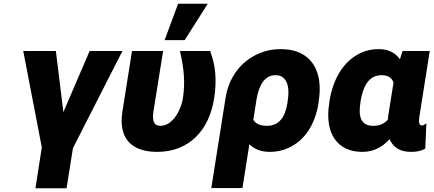

<svg xmlns="http://www.w3.org/2000/svg" viewBox="-20 -800 2312 1024"><path d="M104 -528 203 -14 169 204H335L369 -10L633 -528H458L318 -202L278 -528Z M633 -206C611 -68 675 10 818 10C992 10 1096 -109 1122 -275C1138 -374 1128 -455 1103 -521L1101 -528H940L943 -512C959 -442 969 -366 956 -279C950 -239 933 -200 913 -174C894 -150 869 -129 835 -129C798 -129 791 -160 799 -210L850 -528H684ZM858 -586H965L1088 -780H930Z M1107 203H1273L1310 -31C1335 -6 1369 10 1420 10C1455 10 1488 3 1518 -11C1607 -51 1661 -138 1679 -251L1680 -261C1686 -301 1687 -337 1682 -371C1668 -466 1606 -538 1477 -538C1439 -538 1403 -532 1369 -518C1274 -481 1202 -397 1183 -278ZM1331 -161 1348 -269C1359 -338 1388 -399 1448 -399C1464 -399 1476 -396 1486 -389C1517 -368 1524 -321 1514 -260L1513 -251C1502 -180 1471 -129 1405 -129C1365 -129 1343 -141 1331 -161Z M1736 -250C1730 -213 1729 -179 1733 -147C1744 -60 1799 10 1913 10C1977 10 2022 -19 2058 -58C2075 -17 2111 10 2171 10C2201 10 2224 6 2248 -7L2254 -142L2236 -131H2232C2214 -131 2212 -147 2217 -180L2272 -528H2127L2113 -484C2091 -515 2056 -538 2001 -538C1966 -538 1933 -532 1903 -517C1811 -474 1756 -379 1737 -260ZM1902 -251 1903 -260C1915 -335 1945 -399 2014 -399C2052 -399 2068 -385 2079 -361L2050 -179C2049 -173 2050 -168 2049 -163C2032 -142 2009 -129 1970 -129C1903 -129 1891 -180 1902 -251Z"/></svg>

Font: Asimov Pro
Style: UltObl
Weight: 900
Designer: Google
Version: Version 2.000980; 2014